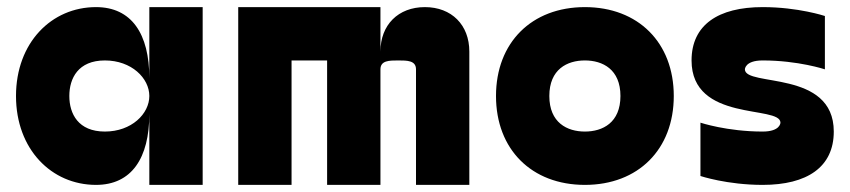

<svg xmlns="http://www.w3.org/2000/svg" viewBox="-20 -520 2390 540"><path d="M250 0C350 0 400 -75 400 -200V0H550V-500H400V-300C400 -425 350 -500 250 -500C125 -500 25 -400 25 -250C25 -100 125 0 250 0ZM175 -250C175 -300 200 -350 275 -350C350 -350 400 -300 400 -250C400 -200 350 -150 275 -150C200 -150 175 -200 175 -250Z M1150 -325V0H1300V-375C1300 -450 1250 -500 1175 -500C1100 -500 1050 -450 1050 -375V-500H650V0H800V-350H900V0H1050V-325C1050 -350 1075 -350 1100 -350C1125 -350 1150 -350 1150 -325Z M1625 0C1775 0 1875 -100 1875 -250C1875 -400 1775 -500 1625 -500C1475 -500 1375 -400 1375 -250C1375 -100 1475 0 1625 0ZM1525 -250C1525 -325 1575 -350 1625 -350C1675 -350 1725 -325 1725 -250C1725 -175 1675 -150 1625 -150C1575 -150 1525 -175 1525 -250Z M2125 0C2250 0 2325 -50 2325 -150C2325 -325 2075 -275 2075 -325C2075 -325 2075 -350 2125 -350C2225 -350 2300 -325 2300 -325V-475C2300 -475 2225 -500 2125 -500C2000 -500 1925 -450 1925 -350C1925 -175 2175 -225 2175 -175C2175 -175 2175 -150 2125 -150C2025 -150 1950 -175 1950 -175V-25C1950 -25 2025 0 2125 0Z"/></svg>

Font: LS-VG5000 Bold
Style: Regular
Weight: 400
Designer: Justin Bihan, 2021
Foundry: Justin Bihan, 2021
Version: Version 1.000;Glyphs 3.1.2 (3151)